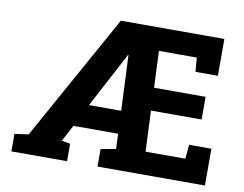

<svg xmlns="http://www.w3.org/2000/svg" viewBox="-77 -817 1175 924"><g transform="rotate(10 510.5 -355.5)"><path d="M32.2 0V-85.4L100.1 -95.2L441.9 -710.9H947.8V-530.8H838.4L832.5 -599.6H647.5L655.3 -420.9H907.2V-310.1H659.7L668.5 -110.8H862.8L869.1 -179.7H978V0H453.1V-85.4L526.4 -99.1L523.4 -172.9H304.7L262.2 -92.3L304.2 -85.4V0ZM361.3 -284.2H518.6L506.8 -554.7L504.4 -555.2L499.5 -544.9Z"/></g></svg>

Font: Roboto Slab
Style: Bold
Weight: 700
Designer: Google
Version: Version 2.000; ttfautohint (v1.8.1.43-b0c9)